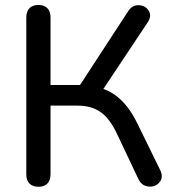

<svg xmlns="http://www.w3.org/2000/svg" viewBox="-20 -732 691 760"><path d="M84.1 -42.3V-663.3Q84.1 -686.5 96.5 -699.4Q108.9 -712.3 132 -712.3Q155.2 -712.3 167.6 -699.4Q180 -686.5 180 -663.3V-395.5H310.4L286.2 -379.3L487 -687.1Q503.1 -712.5 529.5 -711.4Q555.9 -710.3 568.8 -689.3Q581.7 -668.4 564.3 -643L377.3 -362.1L341.1 -391.7Q401.7 -383.9 445.8 -348Q489.9 -312 522.1 -246.5L613.4 -60.2Q628.2 -30.7 611.6 -10.8Q595 9.1 567.7 6.4Q540.3 3.6 527.5 -24L441.4 -205.6Q414 -263.3 377.8 -288.6Q341.7 -313.9 287.3 -313.9H180V-42.3Q180 -18.2 167.6 -5.5Q155.2 7.3 132 7.3Q108.9 7.3 96.5 -5.6Q84.1 -18.5 84.1 -42.3Z"/></svg>

Font: SN Pro Thin
Style: Regular
Weight: 200
Designer: Tobias Whetton
Foundry: Supernotes
Version: Version 1.003;Glyphs 3.3 (3324)